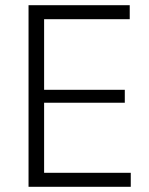

<svg xmlns="http://www.w3.org/2000/svg" viewBox="-20 -720 574 740"><path d="M136 -54H484V0H90V-700H480V-646H136L150 -689V-350L136 -374H461V-324H136L150 -348V-11Z"/></svg>

Font: Pathway Extreme 8pt Thin
Style: Regular
Weight: 100
Version: Version 1.001;gftools[0.9.26]